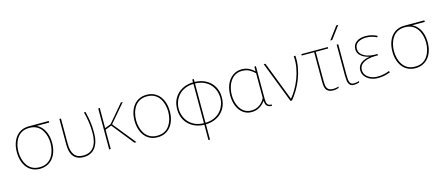

<svg xmlns="http://www.w3.org/2000/svg" viewBox="-57 -1452 5477 2359"><g transform="rotate(-15 2682.0 -273.0)"><path d="M281 10Q230 10 188.5 -9Q147 -28 118 -63.5Q89 -99 73 -149Q57 -199 57 -260Q57 -321 73 -371Q89 -421 118 -456.5Q147 -492 188.5 -511Q230 -530 281 -530Q330 -530 370 -512.5Q410 -495 439 -462Q471 -427 488.5 -375.5Q506 -324 506 -260Q506 -199 490 -149Q474 -99 444.5 -63.5Q415 -28 373.5 -9Q332 10 281 10ZM281 -10Q337 -10 376.5 -32Q416 -54 440 -91Q464 -128 475 -172Q486 -216 486 -260Q486 -304 475 -348Q464 -392 440 -429Q416 -466 376.5 -488Q337 -510 281 -510Q225 -510 186 -488Q147 -466 123 -429Q99 -392 88 -348Q77 -304 77 -260Q77 -216 88 -172Q99 -128 123 -91Q147 -54 186 -32Q225 -10 281 -10ZM281 -510V-530H536V-510Z M836 10Q933 10 984.5 -57.5Q1036 -125 1036 -250Q1036 -330 1026.5 -391.5Q1017 -453 1000 -520H980Q998 -452 1007.5 -389Q1017 -326 1017 -250Q1017 -133 971 -71.5Q925 -10 836 -10Q759 -10 723.5 -58.5Q688 -107 688 -200V-520H668V-193Q668 -150 675.5 -116.5Q683 -83 697.5 -59Q712 -35 732.5 -20Q753 -5 779 2.5Q805 10 836 10Z M1162 -520 1182 -523V-266L1264 -297L1250 -285L1450 -520H1474L1268 -279L1269 -298L1509 0H1483L1256 -284L1269 -279L1182 -246V0H1162Z M1778 10Q1727 10 1685.5 -9Q1644 -28 1615 -63.5Q1586 -99 1570 -149Q1554 -199 1554 -260Q1554 -321 1570 -371Q1586 -421 1615 -456.5Q1644 -492 1685.5 -511Q1727 -530 1778 -530Q1829 -530 1870.5 -511Q1912 -492 1941.5 -456.5Q1971 -421 1987 -371Q2003 -321 2003 -260Q2003 -199 1987 -149Q1971 -99 1941.5 -63.5Q1912 -28 1870.5 -9Q1829 10 1778 10ZM1778 -10Q1834 -10 1873.5 -32Q1913 -54 1937 -91Q1961 -128 1972 -172Q1983 -216 1983 -260Q1983 -304 1972 -348Q1961 -392 1937 -429Q1913 -466 1873.5 -488Q1834 -510 1778 -510Q1722 -510 1683 -488Q1644 -466 1620 -429Q1596 -392 1585 -348Q1574 -304 1574 -260Q1574 -216 1585 -172Q1596 -128 1620 -91Q1644 -54 1683 -32Q1722 -10 1778 -10Z M2380 10Q2297 10 2233 -23.5Q2169 -57 2132.5 -118Q2096 -179 2096 -260Q2096 -342 2132.5 -402.5Q2169 -463 2233 -496.5Q2297 -530 2380 -530Q2463 -530 2527.5 -496.5Q2592 -463 2628.5 -402.5Q2665 -342 2665 -260Q2665 -179 2628.5 -118Q2592 -57 2527.5 -23.5Q2463 10 2380 10ZM2380 -10Q2448 -10 2498 -31.5Q2548 -53 2580.5 -89Q2613 -125 2629 -169.5Q2645 -214 2645 -260Q2645 -306 2629 -350.5Q2613 -395 2580.5 -431Q2548 -467 2498 -488.5Q2448 -510 2380 -510Q2312 -510 2262.5 -488.5Q2213 -467 2180.5 -431Q2148 -395 2132 -350.5Q2116 -306 2116 -260Q2116 -214 2132 -169.5Q2148 -125 2180.5 -89Q2213 -53 2262.5 -31.5Q2312 -10 2380 -10ZM2370 204V-566H2390V204Z M2973 10Q2913 10 2867.5 -23Q2822 -56 2796 -115.5Q2770 -175 2770 -254Q2770 -335 2797 -397Q2824 -459 2873.5 -494.5Q2923 -530 2988 -530Q3040 -530 3080.5 -509Q3121 -488 3146 -463H3148V-520L3168 -523V-113Q3168 -90 3170.5 -68Q3173 -46 3187 -31.5Q3201 -17 3234 -17V0Q3208 0 3191.5 -7Q3175 -14 3166.5 -26Q3158 -38 3154 -53Q3150 -68 3149 -84H3147Q3122 -47 3077.5 -18.5Q3033 10 2973 10ZM2975 -10Q3039 -10 3084 -44.5Q3129 -79 3148 -124V-437Q3120 -466 3080.5 -488Q3041 -510 2988 -510Q2921 -510 2877 -473Q2833 -436 2811.5 -377.5Q2790 -319 2790 -254Q2790 -190 2811 -134Q2832 -78 2873 -44Q2914 -10 2975 -10Z M3267 -520H3289L3480 -25H3482Q3516 -65 3548 -119.5Q3580 -174 3605 -238.5Q3630 -303 3642.5 -374.5Q3655 -446 3649 -520H3670Q3675 -444 3661.5 -369.5Q3648 -295 3621.5 -227.5Q3595 -160 3560 -102Q3525 -44 3488 0H3468Z M4012 12Q3972 12 3949.5 -1.5Q3927 -15 3917.5 -36.5Q3908 -58 3906 -82.5Q3904 -107 3904 -129V-520H3924V-134Q3924 -103 3928 -73.5Q3932 -44 3951 -25Q3970 -6 4016 -6Q4030 -6 4047.5 -8.5Q4065 -11 4084 -18L4080 0Q4061 7 4044.5 9.5Q4028 12 4012 12ZM3746 -502V-520H4082V-502Z M4341 0Q4322 7 4306.5 9.5Q4291 12 4278 12Q4237 12 4219.5 -10Q4202 -32 4198.5 -64.5Q4195 -97 4195 -128V-520H4215V-133Q4215 -98 4218 -69Q4221 -40 4234.5 -23Q4248 -6 4281 -6Q4292 -6 4309 -8.5Q4326 -11 4345 -18ZM4132 -590 4252 -750H4277L4157 -590Z M4580 8Q4530 8 4487 -10.5Q4444 -29 4418.5 -62.5Q4393 -96 4393 -139Q4393 -179 4414 -206.5Q4435 -234 4469 -250Q4503 -266 4543 -271V-273Q4476 -289 4438.5 -322.5Q4401 -356 4401 -406Q4401 -463 4445 -496.5Q4489 -530 4563 -530Q4610 -530 4645.5 -519.5Q4681 -509 4709 -495L4701 -478Q4675 -491 4640.5 -501Q4606 -511 4564 -511Q4504 -511 4462.5 -485Q4421 -459 4421 -406Q4421 -364 4450 -336Q4479 -308 4522.5 -294Q4566 -280 4609 -280H4650V-262H4609Q4565 -262 4519.5 -250Q4474 -238 4443.5 -211Q4413 -184 4413 -139Q4413 -100 4436.5 -71Q4460 -42 4498.5 -26.5Q4537 -11 4580 -11Q4630 -11 4667.5 -20.5Q4705 -30 4731 -41L4739 -23Q4720 -16 4696 -8.5Q4672 -1 4643 3.5Q4614 8 4580 8Z M5058 10Q5007 10 4965.5 -9Q4924 -28 4895 -63.5Q4866 -99 4850 -149Q4834 -199 4834 -260Q4834 -321 4850 -371Q4866 -421 4895 -456.5Q4924 -492 4965.5 -511Q5007 -530 5058 -530Q5107 -530 5147 -512.5Q5187 -495 5216 -462Q5248 -427 5265.5 -375.5Q5283 -324 5283 -260Q5283 -199 5267 -149Q5251 -99 5221.5 -63.5Q5192 -28 5150.5 -9Q5109 10 5058 10ZM5058 -10Q5114 -10 5153.5 -32Q5193 -54 5217 -91Q5241 -128 5252 -172Q5263 -216 5263 -260Q5263 -304 5252 -348Q5241 -392 5217 -429Q5193 -466 5153.5 -488Q5114 -510 5058 -510Q5002 -510 4963 -488Q4924 -466 4900 -429Q4876 -392 4865 -348Q4854 -304 4854 -260Q4854 -216 4865 -172Q4876 -128 4900 -91Q4924 -54 4963 -32Q5002 -10 5058 -10ZM5058 -510V-530H5313V-510Z"/></g></svg>

Font: Murecho Thin
Style: Regular
Weight: 100
Designer: Neil Summerour
Foundry: Positype
Version: Version 1.010